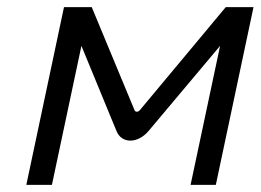

<svg xmlns="http://www.w3.org/2000/svg" viewBox="-20 -520 733 540"><path d="M160 -500 54 0H126L209 -391L307 -153C321 -115 368 -115 399 -153L599 -391L516 0H587L693 -500H615L374 -211C369 -204 360 -204 358 -211L238 -500Z"/></svg>

Font: LT Wave Text Light Italic
Style: Regular
Weight: 300
Designer: Daniel Lyons
Version: Version 2.5 (Glyphs App)